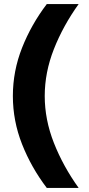

<svg xmlns="http://www.w3.org/2000/svg" viewBox="-20 -820 438 940"><path d="M43 -350Q43 -472 88 -586Q133 -700 209 -800H365Q289 -694 244 -580Q199 -466 199 -350Q199 -234 244 -120Q289 -6 365 100H209Q133 0 88 -114Q43 -228 43 -350Z"/></svg>

Font: Oak Sans ExtraBold
Style: Regular
Weight: 800
Designer: Erik Kennedy, Walven
Foundry: Erik Kennedy, Walven
Version: Version 1.000